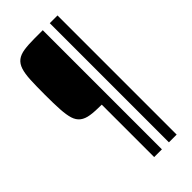

<svg xmlns="http://www.w3.org/2000/svg" viewBox="-260 -746 948 948"><g transform="rotate(-45 214.5 -272.0)"><path d="M204 144V-222Q157 -222 127 -226.5Q97 -231 79 -245Q61 -259 53 -284.5Q45 -310 42.5 -351.5Q40 -393 40 -454Q40 -516 42 -557.5Q44 -599 52.5 -625Q61 -651 79 -665Q97 -679 127 -683.5Q157 -688 203 -688H258V144ZM307 144V-688H361V144Z"/></g></svg>

Font: Saira Condensed
Style: Regular
Weight: 400
Width: 3
Designer: Hector Gatti with collaboration of the Omnibus-Type team
Foundry: Omnibus-Type
Version: Version 1.101